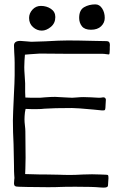

<svg xmlns="http://www.w3.org/2000/svg" viewBox="-20 -860 584 878"><path d="M342 -778Q342 -814 364.5 -827Q387 -840 416 -840Q435 -840 447 -821.5Q459 -803 459 -778Q459 -756 442.5 -740Q426 -724 396 -724Q367 -724 354.5 -740Q342 -756 342 -778ZM113 -778Q113 -799 128.5 -816Q144 -833 167 -833Q193 -833 213 -819.5Q233 -806 233 -782Q233 -754 212.5 -737Q192 -720 171 -720Q149 -720 131 -736Q113 -752 113 -778ZM482 -645V-634Q482 -611 478 -611Q472 -611 464.5 -612.5Q457 -614 446 -614H286L162 -615Q156 -615 117 -612L94 -610L92 -583Q91 -572 91 -553Q91 -538 93 -512Q95 -490 95 -479V-439Q95 -423 96 -414Q105 -413 123 -413H163Q169 -413 187 -415Q213 -417 232 -417Q240 -417 288 -414L310 -413Q318 -413 333 -414.5Q348 -416 362 -416L395 -415Q421 -413 431 -413Q442 -413 446 -414L452 -415Q459 -415 462 -410.5Q465 -406 464 -402Q463 -395 463 -384.5Q463 -374 462 -366Q461 -358 459 -356.5Q457 -355 447 -355L407 -359Q332 -366 309 -366Q224 -366 184 -363Q168 -361 149 -361Q130 -361 125 -361Q106 -361 97 -362L94 -346Q92 -328 92 -314Q92 -302 94 -286Q96 -270 96 -258L97 -139L96 -89Q95 -80 95 -64Q108 -63 133 -63Q154 -62 198 -62L252 -61Q269 -60 304 -60Q325 -60 359 -62L401 -63Q425 -63 441 -62Q457 -61 465 -61Q473 -61 474.5 -58Q476 -55 476 -45Q476 -38 475 -30.5Q474 -23 474 -14Q474 -7 469 -4.5Q464 -2 453 -2Q442 -2 435 -3Q408 -6 326 -6Q276 -6 254 -5Q237 -4 198 -4L105 -5Q89 -6 67 -6Q53 -6 48.5 -9.5Q44 -13 44 -21L45 -37Q46 -41 46 -46Q46 -49 45 -60.5Q44 -72 44 -103Q44 -133 42 -201Q39 -257 39 -309Q39 -331 44 -436Q45 -457 46 -478Q47 -499 47 -516V-573Q47 -592 45 -622L44 -652Q44 -673 73 -673Q81 -673 99 -671Q115 -669 123 -669L186 -671Q254 -675 291 -675Q334 -675 412 -673Q437 -672 465 -672Q477 -672 480 -666Q483 -660 482.5 -653.5Q482 -647 482 -645Z"/></svg>

Font: Barrio
Style: Regular
Weight: 400
Designer: Pablo Cosgaya & Sergio Jimenez
Foundry: Pablo Cosgaya & Sergio Jimenez
Version: Version 1.005